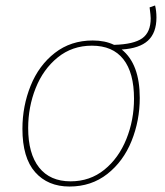

<svg xmlns="http://www.w3.org/2000/svg" viewBox="-20 -676 604 702"><path d="M425 -495Q491 -442 491 -318Q491 -235 461 -160.5Q431 -86 372.5 -40Q314 6 234 6Q155 6 108.5 -46.5Q62 -99 62 -205Q62 -288 92 -362.5Q122 -437 180.5 -482.5Q239 -528 319 -528Q364 -528 397 -512Q469 -514 500 -536Q531 -558 531 -609Q531 -619 527 -649L547 -656Q552 -636 552 -612Q552 -556 521 -527.5Q490 -499 425 -495ZM316 -509Q244 -509 191 -466Q138 -423 110.5 -354Q83 -285 83 -208Q83 -114 123 -63.5Q163 -13 238 -13Q309 -13 361.5 -55.5Q414 -98 442 -167.5Q470 -237 470 -315Q470 -410 431 -459.5Q392 -509 316 -509Z"/></svg>

Font: Bitter Pro Thin
Style: Italic
Weight: 250
Italic angle: -9°
Designer: Sol Matas, and Bitter project Authors
Foundry: Sol Matas
Version: Version 1.010